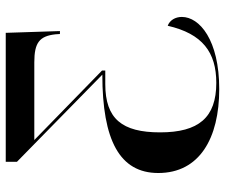

<svg xmlns="http://www.w3.org/2000/svg" viewBox="-76 -678 765 652"><g transform="rotate(-90 306.0 -351.5)"><path d="M330 11C497 11 575 -56 575 -116C575 -138 564 -157 545 -164C518 -46 455 1 351 1C233 1 183 -59 183 -190C183 -319 229 -376 347 -376H393V-387L157 -617H421C487 -617 510 -600 516 -545L517 -530H527L521 -714H83V-676L379 -386C156 -386 45 -327 45 -196C45 -56 163 11 330 11Z"/></g></svg>

Font: Noto Serif Display SemiBold
Style: Regular
Weight: 600
Designer: Monotype Design Team
Foundry: Monotype Imaging Inc.
Version: Version 2.009